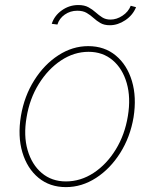

<svg xmlns="http://www.w3.org/2000/svg" viewBox="-20 -739 620 770"><path d="M244.3 11.4Q179.7 11.4 134.4 -25.9Q89.1 -63.2 69.8 -127.8Q50.4 -192.5 63.9 -274.1Q77.4 -353.7 117.4 -417.1Q157.3 -480.5 214 -517.2Q270.6 -554 333.8 -554Q399.1 -554 444.4 -516.3Q489.7 -478.7 509.1 -414.1Q528.4 -349.4 515.6 -268.5Q502.1 -188.9 462 -125.5Q421.9 -62.1 365.1 -25.4Q308.2 11.4 244.3 11.4ZM244.3 -11.4Q303.3 -11.4 355.5 -45.6Q407.7 -79.9 444.2 -139.4Q480.8 -198.9 492.9 -274.1Q505 -347.3 488.3 -405.5Q471.6 -463.8 431.8 -497.5Q392 -531.2 335.2 -531.2Q277 -531.2 224.8 -496.6Q172.6 -462 135.7 -402.5Q98.7 -343 86.6 -268.5Q73.9 -195.3 90.7 -137.1Q107.6 -78.8 147.5 -45.1Q187.5 -11.4 244.3 -11.4ZM210.2 -640.6 187.5 -643.5Q198.2 -676.5 228 -697.6Q257.8 -718.8 294 -718.8Q318.5 -718.8 334.7 -709.9Q350.9 -701 363.5 -689.6Q376.1 -678.3 389.9 -669.4Q403.8 -660.5 423.3 -660.5Q447.8 -660.5 471.2 -676Q494.7 -691.4 504.3 -715.9L525.6 -710.2Q512.8 -678.3 482.6 -658Q452.4 -637.8 420.5 -637.8Q397.7 -637.8 382.6 -646.7Q367.5 -655.5 355.1 -666.9Q342.7 -678.3 327.8 -687.1Q312.9 -696 289.8 -696Q262.1 -696 239.9 -680.6Q217.7 -665.1 210.2 -640.6Z"/></svg>

Font: Inter Thin  BETA
Style: Italic
Weight: 100
Italic angle: -9.39999°
Designer: Rasmus Andersson
Foundry: rsms
Version: Version 3.011;git-f93a4a705